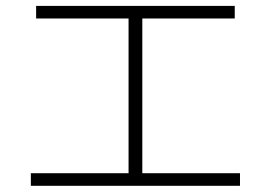

<svg xmlns="http://www.w3.org/2000/svg" viewBox="-20 -674 904 641"><path d="M83 -95.7H409.2V-612.3H100.6V-654.3H763.7V-612.3H455.1V-95.7H781.2V-53.7H83Z"/></svg>

Font: Pretendard GOV ExtraLight
Style: Regular
Weight: 200
Designer: Base glyphs from Inter by Rasmus Andersson; Hangeul glyphs from Noto Sans CJK(Source Han Sans) by Jang Soo-young and Kan
Foundry: Kil Hyung-jin
Version: Version 1.309